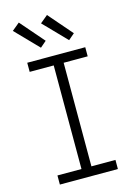

<svg xmlns="http://www.w3.org/2000/svg" viewBox="-142 -1047 784 1119"><g transform="rotate(-15 250.0 -487.0)"><path d="M75 0V-55H220V-680H75V-735H425V-680H280V-55H425V0ZM345 -799 212 -936 258 -974 382 -831ZM175 -799 42 -936 88 -974 212 -831Z"/></g></svg>

Font: Iosevka Light
Style: Regular
Weight: 300
Monospace: yes
Designer: Belleve Invis
Foundry: Belleve Invis
Version: Version 32.5.0; ttfautohint (v1.8.4)